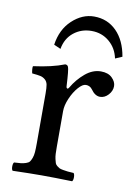

<svg xmlns="http://www.w3.org/2000/svg" viewBox="-77 -696 525 748"><g transform="rotate(10 186.0 -321.5)"><path d="M179.2 -261.2V-120.1Q179.2 -104 179.7 -92.8Q180.2 -81.5 182.4 -72Q184.6 -62.5 186.5 -56.6Q188.5 -50.8 194.3 -46.1Q200.2 -41.5 204.3 -39.3Q208.5 -37.1 219.2 -35.2Q230 -33.2 237.5 -32.5Q245.1 -31.7 261.2 -30.8Q265.6 -26.4 265.6 -14.4Q265.6 -2.4 261.2 2Q190.9 0 140.1 0Q96.2 0 25.9 2Q21.5 -2.4 21.5 -14.4Q21.5 -26.4 25.9 -30.8Q44.4 -31.7 53.2 -32.7Q62 -33.7 72.3 -37.1Q82.5 -40.5 86.4 -45.7Q90.3 -50.8 94.2 -61Q98.1 -71.3 99.1 -85Q100.1 -98.6 100.1 -120.1V-316.9Q100.1 -339.4 97.9 -351.3Q95.7 -363.3 87.4 -370.6Q79.1 -377.9 68.6 -380.4Q58.1 -382.8 35.2 -384.8Q33.7 -389.6 32.7 -398.9Q31.7 -408.2 33.2 -413.1Q107.9 -422.9 155.8 -441.9Q165 -441.9 168 -434.1Q172.4 -424.8 175.8 -357.9Q175.8 -353 179.2 -350.8Q182.6 -348.6 187 -356Q207 -390.1 236.3 -414.6Q265.6 -439 297.9 -439Q326.7 -439 342.3 -423.6Q357.9 -408.2 357.9 -391.1Q357.9 -372.1 343.5 -356.4Q329.1 -340.8 311 -340.8Q291 -340.8 274.9 -363.8Q265.6 -377 249 -377Q236.3 -377 219.7 -358.2Q203.1 -339.4 191.2 -311.8Q179.2 -284.2 179.2 -261.2ZM342.8 -498Q334.5 -538.1 304.9 -563Q275.4 -587.9 234.9 -587.9Q194.3 -587.9 164.3 -564Q134.3 -540 127 -498L100.1 -509.8Q108.9 -571.3 148.4 -608.2Q188 -645 234.9 -645Q287.6 -645 323.5 -609.1Q359.4 -573.2 370.1 -509.8Z"/></g></svg>

Font: Common Serif
Style: Regular
Weight: 400
Designer: Philipp H. Poll, Khaled Hosny
Foundry: Stefan Peev, Context Ltd.
Version: Version 1.026